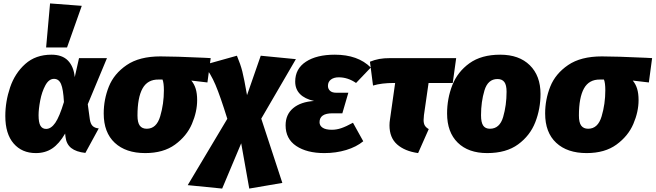

<svg xmlns="http://www.w3.org/2000/svg" viewBox="-20 -873 3824 1120"><path d="M416 -423 441 -534H604L492 -265L504 -177Q508 -150 520.5 -138Q533 -126 556 -124L478 19Q424 13 395.5 -9.5Q367 -32 362 -75L360 -94Q325 -34 284.5 -7Q244 20 189 20Q108 20 59.5 -36Q11 -92 11 -196Q11 -281 39 -363.5Q67 -446 127.5 -500Q188 -554 280 -554Q343 -554 376.5 -519.5Q410 -485 416 -423ZM205 -201Q205 -158 216 -139.5Q227 -121 249 -121Q278 -121 302.5 -156.5Q327 -192 353 -278Q349 -353 336 -383Q323 -413 295 -413Q265 -413 244.5 -375Q224 -337 214.5 -286.5Q205 -236 205 -201ZM457 -839 371 -596H249L272 -853Z M585 -211Q585 -293 615 -368Q645 -443 719 -493.5Q793 -544 916 -544Q998 -544 1172 -536L1209 -534L1190 -392L1096 -403Q1113 -383 1121.5 -355.5Q1130 -328 1130 -289Q1130 -221 1099.5 -150Q1069 -79 1001 -29.5Q933 20 827 20Q714 20 649.5 -40Q585 -100 585 -211ZM936 -346Q936 -390 928 -409H905Q841 -410 811.5 -357Q782 -304 782 -199Q782 -158 795.5 -140Q809 -122 836 -122Q893 -122 914.5 -194.5Q936 -267 936 -346Z M1504 -181 1627 194 1434 227 1387 -37 1276 227 1075 207 1306 -180Q1265 -312 1237 -378Q1209 -444 1169 -494L1362 -548Q1383 -498 1393.5 -456.5Q1404 -415 1421 -318L1501 -548L1706 -528Z M1646 -142Q1646 -205 1690 -242Q1734 -279 1812 -284Q1758 -296 1730 -324.5Q1702 -353 1702 -397Q1702 -472 1764.5 -513Q1827 -554 1933 -554Q2068 -554 2143 -479L2057 -389Q2009 -422 1956 -422Q1928 -422 1910.5 -409Q1893 -396 1893 -372Q1893 -355 1905 -343.5Q1917 -332 1942 -332H2012L1977 -212H1919Q1844 -212 1844 -160Q1844 -140 1862 -128Q1880 -116 1916 -116Q1943 -116 1971 -125.5Q1999 -135 2039 -157L2099 -49Q2059 -16 1999.5 2Q1940 20 1872 20Q1770 20 1708 -21.5Q1646 -63 1646 -142Z M2453 -201Q2451 -179 2451 -173Q2451 -153 2458 -141Q2465 -129 2481 -120L2419 20Q2341 9 2296.5 -30.5Q2252 -70 2252 -142Q2252 -159 2255 -177L2285 -389H2278Q2206 -389 2156 -374L2138 -513Q2165 -524 2192 -529Q2219 -534 2257 -534H2641L2621 -389H2480Z M2588 -211Q2588 -298 2618.5 -376Q2649 -454 2718.5 -504Q2788 -554 2898 -554Q3008 -554 3070.5 -492.5Q3133 -431 3133 -325Q3133 -238 3102.5 -160Q3072 -82 3002.5 -31Q2933 20 2822 20Q2712 20 2650 -41Q2588 -102 2588 -211ZM2935 -338Q2935 -377 2922 -394.5Q2909 -412 2882 -412Q2826 -412 2806 -345.5Q2786 -279 2786 -201Q2786 -159 2798.5 -140.5Q2811 -122 2838 -122Q2895 -122 2915 -190.5Q2935 -259 2935 -338Z M3160 -211Q3160 -293 3190 -368Q3220 -443 3294 -493.5Q3368 -544 3491 -544Q3573 -544 3747 -536L3784 -534L3765 -392L3671 -403Q3688 -383 3696.5 -355.5Q3705 -328 3705 -289Q3705 -221 3674.5 -150Q3644 -79 3576 -29.5Q3508 20 3402 20Q3289 20 3224.5 -40Q3160 -100 3160 -211ZM3511 -346Q3511 -390 3503 -409H3480Q3416 -410 3386.5 -357Q3357 -304 3357 -199Q3357 -158 3370.5 -140Q3384 -122 3411 -122Q3468 -122 3489.5 -194.5Q3511 -267 3511 -346Z"/></svg>

Font: FiraGO Heavy
Style: Italic
Weight: 900
Italic angle: -8°
Designer: bBox Type GmbH
Foundry: bBox Type GmbH
Version: Version 1.001